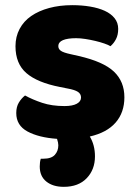

<svg xmlns="http://www.w3.org/2000/svg" viewBox="-20 -522 532 744"><path d="M462 -145Q462 -86 428 -47Q394 -8 328 7Q348 40 348 84Q348 135 316 168.5Q284 202 227 202Q185 202 159.5 181.5Q134 161 134 123Q134 106 138 93H148Q179 93 192.5 78Q206 63 206 41Q206 31 201 16Q130 11 86.5 -12.5Q43 -36 43 -84Q43 -108 53 -124.5Q63 -141 77 -152Q106 -136 143.5 -123.5Q181 -111 230 -111Q261 -111 277.5 -120Q294 -129 294 -144Q294 -158 282 -166Q270 -174 242 -179L212 -185Q125 -202 82.5 -238.5Q40 -275 40 -343Q40 -380 56 -410Q72 -440 101 -460Q130 -480 170.5 -491Q211 -502 260 -502Q297 -502 329.5 -496.5Q362 -491 386 -480Q410 -469 424 -451.5Q438 -434 438 -410Q438 -387 429.5 -370.5Q421 -354 408 -343Q400 -348 384 -353.5Q368 -359 349 -363.5Q330 -368 310.5 -371Q291 -374 275 -374Q242 -374 224 -366.5Q206 -359 206 -343Q206 -332 216 -325Q226 -318 254 -312L285 -305Q381 -283 421.5 -244.5Q462 -206 462 -145Z"/></svg>

Font: Baloo Bhai 2 ExtraBold
Style: Regular
Weight: 800
Designer: Supriya Tembe, Noopur Datye and Ek Type
Foundry: Ek Type
Version: Version 1.640;PS 1.000;hotconv 16.6.51;makeotf.lib2.5.65220;